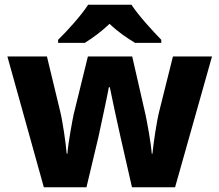

<svg xmlns="http://www.w3.org/2000/svg" viewBox="-20 -786 921 806"><path d="M532 -766H350C321 -721 262 -656 224 -619V-606H336C371 -628 405 -653 440 -686C474 -653 512 -627 547 -606H657V-619C622 -655 561 -721 532 -766ZM485 -215 534 0H715L870 -549H706L649 -321C637 -274 624 -183 620 -141H617C614 -185 598 -271 591 -304L535 -549H349L289 -305C285 -286 266 -186 263 -141H260C256 -186 244 -272 232 -321L177 -549H11L164 0H343L393 -210C404 -262 431 -385 437 -420H441C448 -385 474 -262 485 -215Z"/></svg>

Font: Noto Sans Arabic UI XBd
Style: Regular
Weight: 800
Designer: Monotype Design Team, Nadine Chahine and Nizar Qandah
Foundry: Monotype Imaging Inc.
Version: Version 2.010